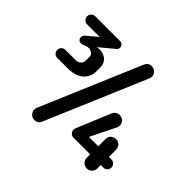

<svg xmlns="http://www.w3.org/2000/svg" viewBox="-165 -905 1154 1154"><g transform="rotate(45 412.0 -328.0)"><path d="M51.3 -359.4Q51.3 -373.5 61.3 -383.8Q71.3 -394 85.4 -394H172.4Q191.4 -394 204.6 -405Q217.8 -416 217.8 -436V-466.8Q217.8 -482.9 208 -489.7Q192.9 -501.5 179.9 -501.5Q167 -501.5 160.9 -499.3Q154.8 -497.1 149.4 -494.1Q135.3 -487.3 124 -487.3Q112.8 -487.3 105 -495.1Q97.2 -502.9 97.2 -511.7Q97.2 -527.8 107.9 -536.6L176.8 -594.7H69.8Q55.2 -594.7 45.4 -604.7Q35.6 -614.7 35.6 -628.9Q35.6 -643.1 45.4 -653.3Q55.2 -663.6 69.8 -663.6H281.2Q293 -663.6 301 -655.5Q309.1 -647.5 309.1 -637.7Q309.1 -622.1 298.3 -614.3L206.1 -537.6Q216.3 -541.5 232.2 -541.5Q248 -541.5 262.2 -536.1Q276.4 -530.8 287.1 -521Q309.1 -500.5 309.1 -467.8V-438Q309.1 -385.7 273.7 -355.5Q238.3 -325.2 172.4 -325.2H85.4Q71.3 -325.2 61.3 -335.2Q51.3 -345.2 51.3 -359.4ZM481.9 -664.6Q493.7 -691.9 522.5 -691.9Q547.9 -691.9 560.5 -671.9Q567.9 -660.6 567.9 -649.9Q567.9 -639.2 564 -629.9L292.5 9.3Q281.2 36.1 252.9 36.1Q227.5 36.1 214.4 15.6Q207 3.9 207 -7.1Q207 -18.1 210.4 -25.4ZM781.7 -89.4Q781.7 -75.2 772 -65.2Q762.2 -55.2 748 -55.2H725.6V-25.9Q725.6 -7.3 712.6 5.9Q699.7 19 685.3 19Q670.9 19 662.6 15.6Q654.3 12.2 648.4 5.9Q635.3 -6.8 635.3 -25.9V-55.2H493.2Q474.6 -55.2 464.8 -71Q455.1 -86.9 461.9 -102.5L553.2 -322.8Q557.6 -333 568.6 -340.6Q579.6 -348.1 590.6 -348.1Q601.6 -348.1 613.8 -343.8Q626 -339.4 632.6 -326.9Q639.2 -314.5 639.2 -304.2Q639.2 -293.9 635.7 -286.1L555.7 -124H635.3V-185.5Q635.3 -214.4 662.1 -226.6Q670.4 -230.5 679.9 -230.5Q689.5 -230.5 697.8 -227.1Q706.1 -223.6 712.4 -217.8Q725.6 -205.1 725.6 -185.5V-124H748Q761.7 -124 771.7 -113.8Q781.7 -103.5 781.7 -89.4Z"/></g></svg>

Font: Supermercado
Style: Regular
Weight: 400
Designer: James Grieshaber
Foundry: James Grieshaber
Version: Version 1.002